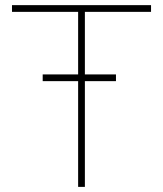

<svg xmlns="http://www.w3.org/2000/svg" viewBox="-20 -731 638 751"><path d="M312 -439.9V-684.6H570.8V-710.9H26.9V-684.6H285.6V-439.9H147V-413.6H285.6V0H312V-413.6H433.6V-439.9Z"/></svg>

Font: Vazirmatn Thin
Style: Regular
Weight: 100
Designer: Saber Rastikerdar
Foundry: Saber Rastikerdar
Version: Version 33.003